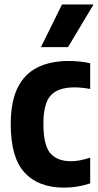

<svg xmlns="http://www.w3.org/2000/svg" viewBox="-20 -828 438 858"><path d="M266.5 10.5Q152 10.5 90 -56.5Q28 -123.5 28 -272.5Q28 -374.5 59.2 -436.8Q90.5 -499 148.5 -527.2Q206.5 -555.5 286.5 -555.5Q338 -555.5 383 -545.5V-430.5Q364.5 -434 346 -435.8Q327.5 -437.5 312.5 -437.5Q240.5 -437.5 207.2 -402Q174 -366.5 174 -275.5Q174 -178.5 205 -143Q236 -107.5 297.5 -107.5Q334.5 -107.5 383 -123.5V-8.5Q354.5 1 324.8 5.8Q295 10.5 266.5 10.5ZM163 -617.5 257 -808H398L284 -617.5Z"/></svg>

Font: Encode Sans Condensed
Style: Bold
Weight: 700
Width: 3
Designer: Multiple Designers
Foundry: Impallari Type
Version: Version 3.000; ttfautohint (v1.8.3) -l 8 -r 50 -G 200 -x 14 